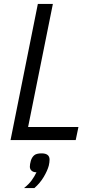

<svg xmlns="http://www.w3.org/2000/svg" viewBox="-20 -718 479 984"><path d="M34 0 174 -698H251L124 -67H382L368 0ZM193 68Q234 68 234 100Q234 106 233 114.5Q232 123 230 131Q223 157 204 189Q185 221 156 246H103Q128 226 142.5 206Q157 186 167 165Q151 165 142 157Q133 149 133 136Q133 124 138 106Q143 89 154.5 78.5Q166 68 193 68Z"/></svg>

Font: IBM Plex Sans Condensed
Style: Italic
Weight: 400
Width: 3
Italic angle: -11°
Designer: Mike Abbink, Paul van der Laan, Pieter van Rosmalen
Foundry: Bold Monday
Version: Version 1.3